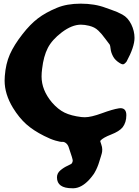

<svg xmlns="http://www.w3.org/2000/svg" viewBox="-20 -756 750 1035"><path d="M369.1 258.8Q287.1 258.8 287.1 200.2Q287.1 177.7 305.7 162.1Q324.2 146.5 345.2 137.2Q366.2 127.9 368.2 123Q372.1 115.2 372.1 109.4Q372.1 105.5 367.2 88.9Q354.5 48.8 349.6 35.6Q344.7 22.5 335 15.1Q325.2 7.8 315.9 8.8Q306.6 9.8 279.3 2Q252 -5.9 217.8 -23.4Q159.2 -52.7 121.1 -86.9Q83 -121.1 49.8 -174.8Q4.9 -249 4.9 -321.3Q4.9 -337.9 5.9 -345.7Q10.7 -412.1 33.2 -462.9Q55.7 -513.7 101.6 -572.3Q142.6 -625 184.1 -656.7Q225.6 -688.5 287.1 -713.9Q340.8 -736.3 415 -736.3Q491.2 -736.3 549.8 -713.9Q558.6 -710.9 579.1 -703.6Q599.6 -696.3 611.3 -691.4Q623 -686.5 639.2 -677.7Q655.3 -668.9 667 -655.8Q678.7 -642.6 687.5 -625Q705.1 -588.9 705.1 -551.8Q705.1 -502.9 662.1 -423.8Q650.4 -409.2 642.6 -409.2Q636.7 -409.2 627 -415Q600.6 -430.7 589.4 -452.1Q578.1 -473.6 576.2 -492.7Q574.2 -511.7 571.3 -515.6Q563.5 -526.4 548.8 -545.4Q534.2 -564.5 527.8 -572.3Q521.5 -580.1 510.3 -590.8Q499 -601.6 487.3 -607.4Q475.6 -613.3 460 -617.2Q436.5 -623 416 -623Q368.2 -623 313.5 -582Q260.7 -542 237.8 -497.6Q214.8 -453.1 207 -384.8Q204.1 -363.3 204.1 -343.8Q204.1 -270.5 259.8 -204.1Q293 -166 328.1 -148.9Q363.3 -131.8 418.9 -125Q425.8 -124 437.5 -124Q470.7 -124 529.3 -145.5Q587.9 -167 620.1 -171.9Q623 -172.9 628.9 -172.9Q661.1 -172.9 661.1 -134.8Q661.1 -95.7 640.6 -69.3Q623 -47.9 579.1 -30.8Q535.2 -13.7 521.5 2Q520.5 2.9 520.5 5.9Q520.5 7.8 525.9 22.5Q531.2 37.1 531.2 49.8Q531.2 63.5 528.3 72.3Q527.3 76.2 523.9 87.4Q520.5 98.6 519 103Q517.6 107.4 514.6 117.2Q511.7 127 509.8 131.8Q507.8 136.7 504.4 145.5Q501 154.3 498 159.7Q495.1 165 490.7 173.3Q486.3 181.6 481.4 187.5Q476.6 193.4 471.2 200.7Q465.8 208 459 214.8Q418.9 256.8 377.9 258.8Z"/></svg>

Font: Essays1743
Style: Bold
Weight: 700
Designer: Based on the typeface in a 1743 English translation of the essays of Montaigne.  PostScript/TrueType font designed by Jo
Version: Version 002.100